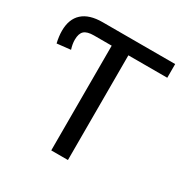

<svg xmlns="http://www.w3.org/2000/svg" viewBox="-152 -792 904 925"><g transform="rotate(30 300.0 -329.5)"><path d="M346.2 -582.5V0H253.4V-582.5H154.8Q117.2 -582.5 101.1 -567.9Q85 -553.2 85 -518.6Q85 -494.6 93.8 -467.3L18.1 -459Q9.8 -495.1 9.8 -524.9Q9.8 -590.3 47.6 -624.5Q85.4 -658.7 159.2 -658.7H562.5V-582.5Z"/></g></svg>

Font: Cousine
Style: Regular
Weight: 400
Monospace: yes
Designer: Steve Matteson
Foundry: Monotype Imaging Inc.
Version: Version 1.21